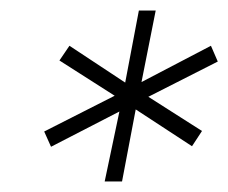

<svg xmlns="http://www.w3.org/2000/svg" viewBox="-20 -703 434 365"><path d="M262 -519 364 -454 345 -425 238 -495 212 -358H179L207 -491L77 -424L64 -453L198 -521L93 -588L112 -616L218 -546L244 -683H276L249 -547L381 -616L394 -586Z"/></svg>

Font: Montserrat Ace
Style: Light Italic
Weight: 300
Italic angle: -11.3°
Designer: Julieta Ulanovsky
Foundry: Julieta Ulanovsky
Version: Version 1